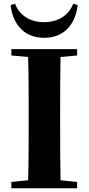

<svg xmlns="http://www.w3.org/2000/svg" viewBox="-20 -1011 476 1031"><path d="M305 -705 394 -713V-747H41V-713L131 -705C134 -602 134 -499 134 -395V-351C134 -247 134 -144 131 -43L41 -34V0H394V-34L305 -43C303 -146 303 -249 303 -352V-395C303 -499 303 -603 305 -705ZM397 -984 373 -991C352 -933 296 -892 217 -892C138 -892 83 -931 61 -991L37 -984C45 -904 92 -808 217 -808C342 -808 389 -904 397 -984Z"/></svg>

Font: GenKiMin2 TW H
Style: Regular
Weight: 900
Version: Version 2.100;PS 2.1;hotconv 16.6.51;makeotf.lib2.5.65220 DE